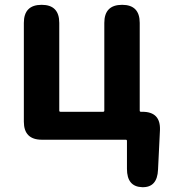

<svg xmlns="http://www.w3.org/2000/svg" viewBox="-20 -580 702 797"><path d="M570 197Q507 195 507 121V5Q507 0 502 0H154Q79 0 79 -75V-485Q79 -560 153 -560Q226 -560 226 -485V-121Q226 -116 231 -116H408Q413 -116 413 -121V-485Q413 -560 487 -560Q560 -560 560 -485V-121Q560 -116 565 -116H571Q647 -116 644 -40L636 124Q633 199 570 197Z"/></svg>

Font: Resource Han Rounded JP
Style: Bold
Weight: 700
Designer: Cyano Hao (round all glyphs); Ryoko NISHIZUKA 西塚涼子 (kana, bopomofo & ideographs); Paul D. Hunt (Latin, Greek & Cyrillic)
Foundry: Cyano Hao
Version: 0.990